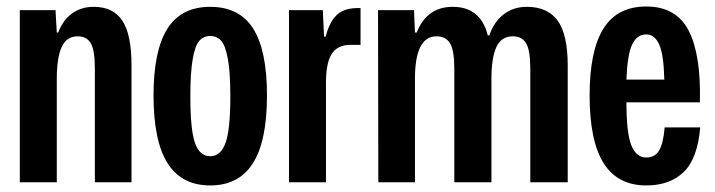

<svg xmlns="http://www.w3.org/2000/svg" viewBox="-20 -561 2202 591"><path d="M41 0V-529.8H150.9L154.8 -460.9H159.2Q173.3 -499 201.7 -519.5Q230 -540 268.1 -540Q328.6 -540 356.7 -497.3Q384.8 -454.6 384.8 -359.9V0H272V-350.1Q272 -406.7 259.3 -428Q246.6 -449.2 219.2 -449.2Q184.6 -449.2 169.7 -415.8Q154.8 -382.3 154.8 -318.8V0Z M627 9.8Q539.1 9.8 495.8 -58.6Q452.6 -127 452.6 -267.1Q452.6 -404.8 495.1 -472.4Q537.6 -540 627 -540Q716.8 -540 759.3 -472.9Q801.8 -405.8 801.8 -267.1Q801.8 -127 758.5 -58.6Q715.3 9.8 627 9.8ZM565.9 -265.1Q565.9 -161.1 580.3 -120.6Q594.7 -80.1 627 -80.1Q659.2 -80.1 674.1 -120.8Q689 -161.6 689 -265.1Q689 -337.4 681.6 -378.4Q674.3 -419.4 661.4 -434.8Q648.4 -450.2 627 -450.2Q606 -450.2 593 -434.8Q580.1 -419.4 573 -378.2Q565.9 -336.9 565.9 -265.1Z M869.6 0V-529.8H973.6L977.5 -448.2H982.4Q994.1 -493.2 1015.6 -513.9Q1037.1 -534.7 1075.7 -536.1H1089.8V-422.9H1058.6Q1018.1 -422.9 1000.2 -393.6Q982.4 -364.3 983.4 -298.8V0Z M1144.5 0 1143.6 -529.8H1254.4L1257.3 -460.9H1262.7Q1293.9 -540 1373.5 -540Q1459.5 -540 1481.4 -452.1H1486.3Q1500 -493.2 1530 -516.6Q1560.1 -540 1601.6 -540Q1666 -540 1696.8 -497.1Q1727.5 -454.1 1727.5 -359.9V0H1612.3V-350.1Q1612.3 -405.8 1599.6 -427.5Q1586.9 -449.2 1558.6 -449.2Q1522.9 -449.2 1507.8 -416Q1492.7 -382.8 1492.7 -318.8V0H1378.4V-350.1Q1378.4 -406.2 1365.2 -427.7Q1352.1 -449.2 1323.7 -449.2Q1257.3 -449.2 1257.3 -318.8V0Z M1969.2 9.8Q1881.3 9.8 1838.1 -58.6Q1794.9 -127 1794.9 -267.1Q1794.9 -404.8 1837.4 -472.9Q1879.9 -541 1969.2 -541Q2061.5 -541 2099.9 -466.6Q2138.2 -392.1 2134.3 -246.1H1908.2Q1908.2 -151.4 1923.3 -113.8Q1938.5 -76.2 1969.2 -76.2Q1996.6 -76.2 2009.3 -98.6Q2022 -121.1 2025.9 -168.9H2135.3Q2127.4 -73.2 2084.7 -31.7Q2042 9.8 1969.2 9.8ZM1908.2 -315.9H2024.9Q2022.9 -393.6 2009 -424.3Q1995.1 -455.1 1969.2 -455.1Q1940.9 -455.1 1926 -424.3Q1911.1 -393.6 1908.2 -315.9Z"/></svg>

Font: Lumene Sans Condensed
Style: Bold
Weight: 600
Width: 3
Designer: Deni Anggara
Version: Version 1.003;Glyphs 3.1.2 (3151)